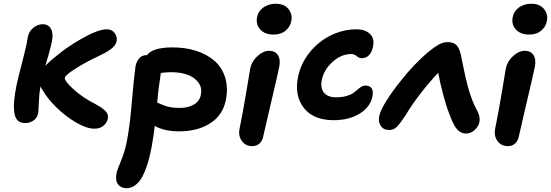

<svg xmlns="http://www.w3.org/2000/svg" viewBox="-20 -700 2916 1016"><path d="M112.8 -48.8Q87.9 -48.8 73.7 -62.7Q59.6 -76.7 55.7 -104.2Q51.8 -131.8 54.9 -167Q58.1 -202.1 67.9 -251Q75.7 -287.1 95.2 -362.3Q114.7 -437.5 121.1 -469.2Q125 -491.7 127 -503.9Q133.8 -535.6 157.2 -553.7Q180.7 -571.8 205.1 -571.8Q236.8 -571.8 250 -547.1Q263.2 -522.5 254.9 -481.9Q245.6 -436.5 220.2 -352.1L228 -359.9Q253.9 -386.2 307.4 -427Q360.8 -467.8 431.9 -506.3Q502.9 -544.9 545.9 -544.9Q572.3 -544.9 586.7 -525.1Q601.1 -505.4 597.2 -482.9Q594.7 -470.2 586.2 -458.7Q577.6 -447.3 563 -437.3Q548.3 -427.2 534.7 -419.7Q521 -412.1 501 -402.8Q432.1 -370.6 379.2 -336.7Q326.2 -302.7 323.2 -289.1Q319.8 -272.5 368.4 -228Q417 -183.6 483.9 -149.9Q502 -139.6 511.5 -133.5Q521 -127.4 532.7 -117.4Q544.4 -107.4 548.6 -96.7Q552.7 -85.9 550.8 -73.2Q546.9 -50.8 527.8 -34.9Q508.8 -19 480 -19Q438.5 -19 382.6 -51.8Q326.7 -84.5 279.5 -130.6Q232.4 -176.8 208 -219.2Q197.8 -232.9 193.8 -243.2Q187 -200.2 185.3 -154.8Q183.6 -109.4 182.1 -101.1Q176.3 -75.7 157.2 -62.3Q138.2 -48.8 112.8 -48.8Z M648.9 295.9Q621.1 295.9 605.2 276.4Q589.4 256.8 596.2 219.2Q600.1 198.7 619.9 151.9Q639.6 105 649.9 54.2Q666.5 -26.4 677.7 -159.7Q689 -293 696.8 -347.2Q701.2 -372.6 715.6 -390.4Q730 -408.2 755.9 -408.2H757.8Q788.1 -449.2 893.1 -449.2Q962.9 -449.2 1020.5 -430.2Q1078.1 -411.1 1117.2 -376.2Q1156.2 -341.3 1172.1 -287.6Q1188 -233.9 1174.8 -168.9Q1158.7 -89.8 1092 -47.4Q1025.4 -4.9 926.8 -4.9Q852.1 -4.9 798.8 -33.2Q794.9 6.8 781.7 81.1Q774.4 118.2 766.4 147.9Q758.3 177.7 746.6 206.3Q734.9 234.9 721.2 253.9Q707.5 272.9 689 284.4Q670.4 295.9 648.9 295.9ZM883.8 -317.9Q861.3 -317.9 831.1 -314Q817.4 -227.5 812 -157.2Q813.5 -156.7 835.7 -147Q857.9 -137.2 878.9 -133.1Q899.9 -128.9 930.2 -128.9Q976.1 -128.9 1006.3 -147Q1036.6 -165 1043 -199.2Q1053.2 -248.5 1010.5 -283.2Q967.8 -317.9 883.8 -317.9Z M1427.2 -517.1Q1381.8 -517.1 1357.4 -543.7Q1333 -570.3 1340.3 -608.9Q1346.7 -641.6 1374.3 -660.9Q1401.9 -680.2 1438.5 -680.2Q1484.4 -680.2 1506.6 -651.9Q1528.8 -623.5 1521.5 -588.9Q1516.6 -560.1 1492.2 -538.6Q1467.8 -517.1 1427.2 -517.1ZM1314.5 73.2Q1279.3 73.2 1259.8 45.9Q1240.2 18.6 1247.6 -18.1Q1268.1 -120.1 1283.7 -215.6Q1299.3 -311 1304.2 -337.9Q1311.5 -375 1342.3 -403.1Q1373 -431.2 1405.3 -431.2Q1434.6 -431.2 1449.7 -409.9Q1464.8 -388.7 1458.5 -350.1Q1451.7 -315.4 1416.3 -165.5Q1380.9 -15.6 1373.5 19Q1369.1 44.4 1354 58.8Q1338.9 73.2 1314.5 73.2Z M1746.1 -64Q1638.2 -64 1587.6 -129.2Q1537.1 -194.3 1557.1 -293Q1571.8 -364.7 1618.7 -422.9Q1665.5 -481 1731 -512.9Q1796.4 -544.9 1867.2 -544.9Q1911.1 -544.9 1937 -521.2Q1962.9 -497.6 1954.1 -454.1Q1940.9 -392.1 1893.1 -392.1Q1879.9 -392.1 1867.4 -403.1Q1855 -414.1 1840.3 -414.1Q1785.6 -414.1 1740 -372.8Q1694.3 -331.5 1683.1 -277.8Q1674.3 -235.4 1693.8 -210.2Q1713.4 -185.1 1759.3 -185.1Q1788.6 -185.1 1811.5 -191.4Q1834.5 -197.8 1847.7 -206.8Q1860.8 -215.8 1871.1 -225.1Q1881.3 -234.4 1891.8 -240.7Q1902.3 -247.1 1914.1 -247.1Q1936 -247.1 1946 -233.2Q1956.1 -219.2 1951.2 -190.9Q1939.5 -132.8 1882.6 -98.4Q1825.7 -64 1746.1 -64Z M2041 -12.2Q2008.8 -12.2 1994.6 -34.2Q1980.5 -56.2 1986.8 -85.9Q1991.7 -114.3 2025.4 -167.7Q2059.1 -221.2 2102.1 -273.9Q2134.3 -315.4 2173.3 -356Q2212.4 -396.5 2243.7 -422.9Q2276.4 -449.7 2300.3 -463.4Q2324.2 -477.1 2350.1 -477.1Q2379.4 -477.1 2395 -461.4Q2410.6 -445.8 2418.9 -409.2Q2420.9 -399.9 2428 -364.3Q2435.1 -328.6 2441.9 -297.9Q2448.7 -267.1 2456.1 -240.2Q2478.5 -160.2 2505.9 -112.8Q2522 -81.5 2517.1 -54.2Q2511.7 -29.8 2491.2 -11.5Q2470.7 6.8 2444.8 6.8Q2431.6 6.8 2419.9 0.7Q2408.2 -5.4 2399.7 -14.4Q2391.1 -23.4 2382.8 -39.1Q2374.5 -54.7 2368.7 -68.8Q2362.8 -83 2355 -104Q2340.8 -140.1 2324.5 -201.9Q2308.1 -263.7 2298.8 -314.9Q2253.9 -267.6 2205.8 -205.8Q2157.7 -144 2128.9 -94.2Q2098.6 -47.9 2081.3 -30Q2064 -12.2 2041 -12.2Z M2779.8 -517.1Q2734.4 -517.1 2710 -543.7Q2685.5 -570.3 2692.9 -608.9Q2699.2 -641.6 2726.8 -660.9Q2754.4 -680.2 2791 -680.2Q2836.9 -680.2 2859.1 -651.9Q2881.3 -623.5 2874 -588.9Q2869.1 -560.1 2844.7 -538.6Q2820.3 -517.1 2779.8 -517.1ZM2667 73.2Q2631.8 73.2 2612.3 45.9Q2592.8 18.6 2600.1 -18.1Q2620.6 -120.1 2636.2 -215.6Q2651.9 -311 2656.7 -337.9Q2664.1 -375 2694.8 -403.1Q2725.6 -431.2 2757.8 -431.2Q2787.1 -431.2 2802.2 -409.9Q2817.4 -388.7 2811 -350.1Q2804.2 -315.4 2768.8 -165.5Q2733.4 -15.6 2726.1 19Q2721.7 44.4 2706.5 58.8Q2691.4 73.2 2667 73.2Z"/></svg>

Font: Shantell Sans Irregular Bouncy
Style: Italic
Weight: 600
Italic angle: -11.31°
Designer: Stephen Nixon, Anya Danilova, Shantell Martin
Foundry: Arrow Type
Version: Version 1.006;[9816181b4]